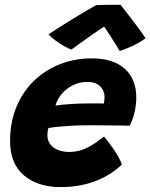

<svg xmlns="http://www.w3.org/2000/svg" viewBox="-20 -775 625 798"><path d="M486.2 -90.2Q468.1 -73.2 443.6 -56.7Q419 -40.1 387.6 -26.8Q356.2 -13.5 317.4 -5.4Q278.5 2.6 231.8 2.6Q136.6 2.6 79.2 -46.4Q21.9 -95.4 21.9 -188.5Q21.9 -266.8 48 -330Q74.1 -393.2 120.5 -438.4Q166.9 -483.6 228.6 -508Q290.2 -532.4 361.9 -532.4Q450.2 -532.4 498.3 -489.4Q546.4 -446.5 546.4 -369.2Q546.4 -340.1 539.4 -309.4Q532.4 -278.8 519.1 -252.5Q512.2 -252.9 487.7 -253.2Q463.1 -253.5 431.7 -253.8Q400.2 -254.1 372.4 -254.3Q344.5 -254.5 331 -254.2Q302.9 -254 273.8 -252.2Q244.8 -250.5 220.5 -248.1Q196.2 -245.6 181.4 -243Q177 -231.1 177 -212.6Q177 -191.1 188.8 -175.5Q200.6 -159.9 221.1 -151.7Q241.5 -143.5 267.4 -143.5Q290.5 -143.5 310.8 -149.1Q331 -154.8 348.6 -164.2Q366.2 -173.8 382.1 -185Q398 -196.2 412.4 -207.4Q414.9 -204.9 425 -192.2Q435.1 -179.5 447.8 -161.4Q460.4 -143.2 471.4 -124.3Q482.4 -105.4 486.2 -90.2ZM210.6 -336.2Q222.4 -338.1 241.4 -340Q260.5 -341.9 285.1 -343.3Q309.8 -344.8 338 -345Q354.2 -345.2 369.7 -345.2Q385.1 -345.1 396.4 -345.1Q407.8 -345 411.4 -344.6Q413.1 -351 413.8 -358.4Q414.5 -365.9 414.5 -372.9Q414.1 -389.6 406.2 -403.6Q398.4 -417.6 382.7 -426.1Q367 -434.6 342.8 -434.6Q310.8 -434.6 282.8 -420.6Q254.9 -406.5 236 -384Q217.1 -361.5 210.6 -336.2ZM481 -755.1Q495.5 -737 514.6 -712.1Q533.6 -687.2 552.6 -661.9Q571.5 -636.6 585 -616.2Q561.2 -598.4 530.9 -584.2Q500.6 -570 477.4 -562.9Q468.5 -578.5 457.7 -595.7Q446.9 -612.9 436.4 -628.9Q425.9 -644.9 418.4 -656.2Q410.9 -667.5 408.2 -670.9H422.5Q416.1 -666.8 399.7 -655.8Q383.2 -644.9 361.6 -629.8Q339.9 -614.6 317.6 -598.6Q295.2 -582.6 276.6 -568.8Q264.4 -573.2 245.6 -583.9Q226.9 -594.6 209.2 -607.8Q191.5 -620.9 181.5 -632.4Q208.8 -650.2 238.5 -669.1Q268.2 -687.9 296.2 -704.8Q324.2 -721.8 346.5 -734.8Q368.8 -747.8 380.6 -753.9Q389.4 -754.2 409.2 -754.6Q429 -755 449.8 -755.1Q470.6 -755.2 481 -755.1Z"/></svg>

Font: Grandstander Thin
Style: Italic
Weight: 100
Italic angle: -15°
Designer: Tyler Finck
Foundry: Etcetera Type Co
Version: Version 1.200